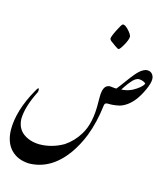

<svg xmlns="http://www.w3.org/2000/svg" viewBox="-160 -1041 1236 1417"><g transform="rotate(15 457.5 -332.5)"><path d="M677.2 -448.7Q702.6 -480.5 728.3 -516.4Q753.9 -552.2 779.3 -582.3Q804.7 -612.3 825.9 -625Q847.2 -637.7 863.3 -637.7Q887.2 -637.7 900.9 -621.3Q914.6 -605 914.6 -582Q914.6 -550.8 890.4 -498Q866.2 -445.3 838.9 -410.6Q791.5 -350.6 732.9 -333Q686 -322.3 645.5 -324.2Q627.4 -324.2 623 -315.9Q618.7 -307.6 618.7 -303.2Q603 -169.9 561.5 -63Q529.3 19 478.5 90.8Q359.9 251.5 193.8 252.9Q107.4 249 56.6 195.8Q6.3 143.1 3.4 48.3Q2.4 -101.1 101.6 -275.9Q120.6 -311 124 -297.9Q127.9 -285.6 123.5 -272.5Q58.1 -143.6 56.6 -49.8Q60.5 22 109.6 58.3Q158.7 94.7 231.9 96.7Q327.1 96.7 415 46.4Q480 2.4 519.5 -63Q577.6 -154.3 573.7 -314.9V-358.9Q573.7 -398.9 584.5 -422.9Q595.2 -446.8 621.6 -451.7Q635.3 -451.7 651.9 -449.2Q668.5 -446.8 677.2 -448.7ZM872.1 -536.6Q872.1 -543.5 854.7 -550.8Q837.4 -558.1 821.3 -558.1Q793 -558.1 761.2 -517.6Q744.6 -498 732.2 -479.2Q719.7 -460.4 712.9 -450.2Q732.9 -451.7 750.7 -455.3Q768.6 -459 794.4 -470.7Q825.7 -487.8 845.9 -504.9Q866.2 -522 872.1 -536.6ZM539.1 -793.9Q539.1 -810.1 564.9 -861.3Q590.8 -912.6 598.6 -916.5Q614.3 -923.3 643.3 -892.3Q672.4 -861.3 674.3 -843.8Q674.3 -820.8 649.9 -777.1Q625.5 -733.4 614.7 -733.4Q610.4 -733.4 585.9 -750.2Q561.5 -767.1 549.3 -776.9Q539.1 -785.6 539.1 -793.9Z"/></g></svg>

Font: IranNastaliq
Style: Regular
Weight: 400
Designer: Hossein Zahedi
Version: Version 1.5